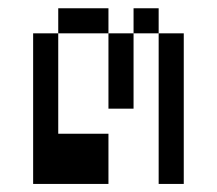

<svg xmlns="http://www.w3.org/2000/svg" viewBox="-20 -458 540 478"><path d="M62.5 -375Q62.5 -375 62.5 0H250Q250 0 250 -125H125Q125 -125 125 -375ZM375 -375Q375 -375 375 0H437.5Q437.5 0 437.5 -375ZM250 -375V-187.5H312.5V-375ZM125 -375H250V-437.5H125ZM312.5 -375H375V-437.5H312.5Z"/></svg>

Font: BFUnifontExMono
Style: Regular
Weight: 500
Version: Version 15.0.06